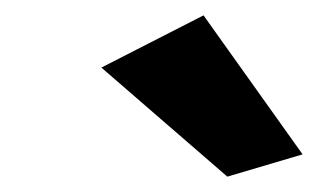

<svg xmlns="http://www.w3.org/2000/svg" viewBox="-20 -829 414 250"><path d="M374 -628 245 -809 112 -741 276 -599Z"/></svg>

Font: Bluebird
Style: SfBdObl
Weight: 700
Designer: Jasper
Foundry: Cannot Into Space Fonts
Version: Version 0.98